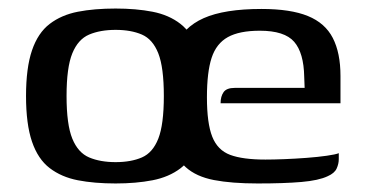

<svg xmlns="http://www.w3.org/2000/svg" viewBox="-20 -424 858 450"><path d="M251 6Q201 6 162.5 -1.5Q124 -9 96.5 -30Q69 -51 55 -92Q41 -133 41 -199Q41 -265 55 -306Q69 -347 96.5 -368Q124 -389 162.5 -396.5Q201 -404 251 -404Q299 -404 337.5 -396.5Q376 -389 403 -368Q430 -347 444.5 -306Q459 -265 459 -199Q459 -132 444.5 -91Q430 -50 403 -29.5Q376 -9 337.5 -1.5Q299 6 251 6ZM251 -44Q287 -44 312.5 -55Q338 -66 351 -99Q364 -132 364 -199Q364 -266 351 -299Q338 -332 312.5 -343Q287 -354 251 -354Q215 -354 189 -343Q163 -332 149.5 -299Q136 -266 136 -199Q136 -132 149.5 -99Q163 -66 189 -55Q215 -44 251 -44ZM584 6Q523 6 481.5 -2Q440 -10 415.5 -32Q391 -54 381 -93Q371 -132 371 -194Q371 -268 390 -314Q409 -360 457.5 -381.5Q506 -403 593 -403Q661 -403 701.5 -386.5Q742 -370 760 -335Q778 -300 778 -246V-182H497Q497 -198 504 -208Q511 -218 530 -218H694L693 -244Q692 -300 669.5 -326Q647 -352 589 -352Q541 -352 514 -337Q487 -322 476 -288.5Q465 -255 465 -196Q465 -135 477.5 -103.5Q490 -72 519.5 -61Q549 -50 602 -50Q621 -50 646.5 -51Q672 -52 698.5 -54Q725 -56 746 -59Q767 -62 774 -65V-51Q774 -40 769 -29Q764 -18 748 -11Q727 -1 686.5 2.5Q646 6 584 6Z"/></svg>

Font: Genos Thin Medium
Style: Regular
Weight: 500
Version: Version 1.010